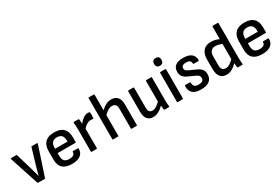

<svg xmlns="http://www.w3.org/2000/svg" viewBox="69 -1689 3928 2697"><g transform="rotate(-30 2033.5 -340.5)"><path d="M190 0Q181 0 177 -8L23 -478Q19 -489 31 -489H114Q124 -489 125 -481L203 -215Q213 -181 222 -148.5Q231 -116 239 -82H242Q250 -116 259 -148.5Q268 -181 278 -215L357 -481Q358 -489 368 -489H450Q461 -489 458 -478L303 -8Q301 0 292 0Z M733 11Q636 11 586 -34.5Q536 -80 536 -171V-307Q536 -402 586 -451.5Q636 -501 732 -501Q829 -501 879 -453Q929 -405 929 -311V-233Q929 -223 919 -223H632V-182Q632 -123 656.5 -96Q681 -69 736 -69Q779 -69 802 -84.5Q825 -100 824 -130Q824 -140 835 -140H910Q918 -140 920 -131Q922 -63 873.5 -26Q825 11 733 11ZM632 -294H833V-309Q833 -366 808.5 -393.5Q784 -421 733 -421Q682 -421 657 -393Q632 -365 632 -309Z M1056 0Q1047 0 1047 -10V-369Q1047 -398 1045.5 -425.5Q1044 -453 1041 -478Q1040 -489 1050 -489H1120Q1129 -489 1131 -481Q1134 -461 1136 -437.5Q1138 -414 1138 -395L1144 -348V-10Q1144 0 1133 0ZM1134 -310 1129 -398Q1149 -426 1174 -449.5Q1199 -473 1226 -487Q1253 -501 1279 -501Q1295 -501 1305 -498Q1313 -495 1313 -486Q1315 -466 1314.5 -443Q1314 -420 1311 -399Q1311 -388 1299 -390Q1292 -392 1283.5 -393Q1275 -394 1267 -394Q1243 -394 1219.5 -383.5Q1196 -373 1174 -354.5Q1152 -336 1134 -310Z M1706 0Q1696 0 1696 -10V-329Q1696 -373 1678.5 -394Q1661 -415 1624 -415Q1589 -415 1553 -393.5Q1517 -372 1479 -329L1475 -402Q1504 -434 1532.5 -456Q1561 -478 1591.5 -489.5Q1622 -501 1657 -501Q1724 -501 1758.5 -461Q1793 -421 1793 -341V-10Q1793 0 1783 0ZM1404 0Q1395 0 1395 -10V-673Q1395 -683 1404 -683H1482Q1492 -683 1492 -673V-10Q1492 0 1482 0Z M2052 11Q1990 11 1957.5 -29Q1925 -69 1925 -149V-479Q1925 -489 1934 -489H2011Q2022 -489 2022 -479V-160Q2022 -116 2037.5 -95Q2053 -74 2086 -74Q2120 -74 2153.5 -96Q2187 -118 2230 -162L2234 -88Q2206 -57 2176 -35Q2146 -13 2115.5 -1Q2085 11 2052 11ZM2241 0Q2231 0 2229 -9Q2227 -29 2225 -50.5Q2223 -72 2221 -93L2214 -132V-479Q2214 -489 2224 -489H2301Q2311 -489 2311 -479V-123Q2311 -93 2312 -65Q2313 -37 2317 -11Q2319 0 2306 0Z M2452 0Q2443 0 2443 -10V-479Q2443 -489 2452 -489H2530Q2540 -489 2540 -479V-10Q2540 0 2530 0ZM2491 -567Q2462 -567 2447 -583Q2432 -599 2432 -623V-636Q2432 -662 2447 -677Q2462 -692 2491 -692Q2521 -692 2536 -677Q2551 -662 2551 -636V-623Q2551 -599 2536 -583Q2521 -567 2491 -567Z M2828 11Q2737 11 2693.5 -27.5Q2650 -66 2653 -145Q2653 -155 2664 -155H2737Q2746 -155 2746 -146Q2746 -104 2765.5 -85Q2785 -66 2828 -66Q2872 -66 2893 -81Q2914 -96 2914 -126Q2914 -150 2901 -165Q2888 -180 2858 -194L2750 -243Q2701 -266 2679 -295Q2657 -324 2657 -370Q2657 -435 2699 -468Q2741 -501 2825 -501Q2913 -501 2957 -465.5Q3001 -430 3001 -363Q3001 -354 2990 -354H2917Q2906 -354 2906 -368Q2907 -394 2887 -409Q2867 -424 2829 -424Q2791 -424 2772.5 -410.5Q2754 -397 2754 -370Q2754 -349 2765.5 -337Q2777 -325 2809 -310L2916 -262Q2966 -239 2988.5 -209Q3011 -179 3011 -131Q3011 -62 2964.5 -25.5Q2918 11 2828 11Z M3243 11Q3176 11 3141.5 -31.5Q3107 -74 3107 -160V-311Q3107 -404 3151 -452.5Q3195 -501 3274 -501Q3311 -501 3350.5 -491Q3390 -481 3415 -464L3419 -386Q3389 -402 3357.5 -410Q3326 -418 3299 -418Q3252 -418 3228 -389Q3204 -360 3204 -301V-166Q3204 -120 3221.5 -97Q3239 -74 3276 -74Q3311 -74 3343 -95Q3375 -116 3421 -162L3424 -89Q3395 -57 3366.5 -35Q3338 -13 3307.5 -1Q3277 11 3243 11ZM3431 0Q3421 0 3419 -10Q3417 -27 3414.5 -50.5Q3412 -74 3412 -92L3405 -131V-673Q3405 -683 3415 -683H3491Q3502 -683 3502 -673V-118Q3502 -92 3503.5 -61.5Q3505 -31 3507 -13Q3510 0 3497 0Z M3819 11Q3722 11 3672 -34.5Q3622 -80 3622 -171V-307Q3622 -402 3672 -451.5Q3722 -501 3818 -501Q3915 -501 3965 -453Q4015 -405 4015 -311V-233Q4015 -223 4005 -223H3718V-182Q3718 -123 3742.5 -96Q3767 -69 3822 -69Q3865 -69 3888 -84.5Q3911 -100 3910 -130Q3910 -140 3921 -140H3996Q4004 -140 4006 -131Q4008 -63 3959.5 -26Q3911 11 3819 11ZM3718 -294H3919V-309Q3919 -366 3894.5 -393.5Q3870 -421 3819 -421Q3768 -421 3743 -393Q3718 -365 3718 -309Z"/></g></svg>

Font: Sofia Sans Semi Condensed SemiBold
Style: Regular
Weight: 600
Designer: Botio Nikoltchev, Ani Petrova
Foundry: lettersoup
Version: Version 4.100